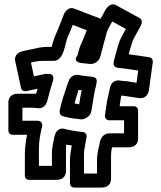

<svg xmlns="http://www.w3.org/2000/svg" viewBox="-20 -760 733 873"><path d="M156.9 -83.3C156.9 -117.3 163 -150 171 -184.1C174.7 -199.8 165.6 -210.9 152.3 -210.9H81.9V-270.1H126.7C135.5 -270.1 142.8 -269.5 148.3 -268.5C150.3 -268.2 185.2 -259.9 196 -304.9C202.9 -334 212.8 -367.6 221.2 -394.4C226.4 -410.8 218.5 -423.9 203.3 -423.9L189.3 -423.9C187.4 -423.9 184.8 -423.6 183.3 -423.3C166.8 -420 149.1 -416.1 134.3 -412.9L120.7 -475.6L144.8 -480.7C153.2 -482.3 162.9 -483.1 174.7 -483.1H223.7C273.1 -483.1 275.5 -567.7 288.7 -594C297.1 -610.9 304.3 -630.5 310.8 -646.9L374.4 -622.5L358.6 -581.9C353.9 -569.6 345.3 -556.6 338.1 -530.5C336.2 -521.9 334.5 -515.7 332.4 -508C332.4 -508 308.8 -483.3 342.9 -474.8C349.3 -473.2 358.5 -472.2 363.7 -472.1C374.5 -471.3 382.6 -469.1 392.7 -469.1H393.7C405.3 -469.1 429.6 -476.6 436.9 -505.6C444.8 -537.2 452.4 -564.5 460.9 -595.5C465.9 -617.1 468.9 -624.1 477.5 -638.9L490.4 -662.3L552.4 -628.4L532.2 -591.6C520.3 -570 516.1 -546.7 510.9 -531.2C504.8 -512.8 502.4 -499.4 498.3 -484C491.9 -460 502.3 -451.5 523.5 -451.1C538.7 -449.8 550.2 -447.3 567.5 -445.3L608.5 -439.2L600.8 -383.7L580.7 -386.6C568.6 -388.1 561.8 -390.9 552.3 -390.9C550.8 -390.9 546.3 -391.1 541.2 -391.7L525.4 -393.7C525.4 -393.7 486.6 -403.1 478.6 -354.7C474.2 -328.7 467.4 -311.7 463.4 -278.5L457.4 -236.9C455.3 -222.3 465.2 -213.1 476.7 -213.1L544.1 -213.1V-153.9H478.3C469.8 -153.9 442.3 -150.5 434.9 -116.3C430.5 -96.3 421.1 -60.6 421.1 -33.7V29.1H361.9V-58.3C361.9 -67.3 363.5 -82.5 367.3 -102.7L373.3 -134.7C375.9 -148.5 368.4 -158.7 356.6 -159.8C329.2 -162.3 301.2 -166.9 276.1 -173.2C276.1 -173.2 237.4 -189 226.8 -135.8L222.7 -115.5C218.4 -92 216.1 -82 216.1 -58.7L216.1 -5.9H156.9ZM298.1 -33.7V73.3C298.1 84 305.6 92.9 317.7 92.9L440.7 92.9C490.5 92.9 484.9 48.7 484.9 48.7V-58.3C484.9 -65.1 486.4 -76.3 489.1 -90.1H563.7C613.5 -90.1 607.9 -134.3 607.9 -134.3L607.9 -257.3C607.9 -268 600.4 -276.9 588.3 -276.9H524L526.6 -295.5C528.1 -308.3 529.6 -315.1 532 -325.7C536.7 -325 543.2 -324.1 549.3 -323.4L610.1 -314.4C655 -307.8 657.6 -354.2 657.6 -354.2L674.6 -476.2C676.2 -487.6 670.4 -497.9 659 -499.6L598.5 -508.7C585.8 -510.1 577.9 -511.6 565.1 -513.3C570 -533.2 581.4 -571 586.4 -581.4L619.8 -642.4C627.4 -656.3 626.2 -671.6 615.6 -677.4L507.6 -736.4C481.6 -750.7 462.5 -720.5 458.2 -712.6L437.3 -674.4C436.8 -674.7 434.7 -675.9 433.4 -676.5L318.4 -720.5C283.9 -733.6 269.6 -692.7 268.6 -690C256.7 -659 245.2 -628.7 232.8 -601C224.6 -584 219.5 -564.3 215.2 -546.9H199.3C184.3 -546.9 171.4 -545.9 157.2 -543.2L86.8 -528.2C36.8 -517.4 49.7 -479.6 49.7 -479.6L75.7 -359.6C78 -348.9 88.3 -343 101.3 -345.9C118.2 -349.5 132.9 -352.8 150.7 -356.6C148.7 -349.8 146.7 -343.1 144.2 -333.9H62.3C12.5 -333.9 18.1 -289.7 18.1 -289.7L18.1 -166.7C18.1 -156 25.6 -147.1 37.7 -147.1H103.1C97.4 -119.2 93.1 -89.5 93.1 -58.7L93.1 38.3C93.1 49 100.6 57.9 112.7 57.9H235.7C285.5 57.9 279.9 13.7 279.9 13.7V-83.3C279.9 -92.6 280.1 -97.3 280.7 -102.3C288 -101.1 298 -99.6 306.4 -98.5C302.3 -76.5 298.1 -49.9 298.1 -33.7ZM394 -248.3C401.2 -283.8 408.6 -342.2 412.8 -354.1C415.6 -362 417.2 -375.2 419.3 -385.3C424.3 -410.3 403.4 -410.8 381.9 -412.7L350.4 -416.5C344.8 -418.1 341 -418.9 335.8 -419.6C328.9 -420.6 300.4 -421.9 289.5 -384.9C282.5 -361 274.9 -343.8 265.6 -313.2C260.7 -297.1 257.1 -279.8 252.3 -262C251.5 -259.3 251.1 -255.8 251.1 -253.8L251.1 -250.8C251.1 -240.9 257.2 -233.8 264.9 -231.8L289.3 -225.7C311 -221.1 330.7 -219.9 348.2 -217.4C364.3 -215.1 390.3 -233.3 394 -248.3ZM337.2 -351 352.3 -349.2C346.4 -331.2 343.4 -308.2 340.1 -285.6C333.9 -286.5 325.3 -288.1 319 -289.7C324.3 -310.2 330.2 -331.4 337.2 -351Z"/></svg>

Font: Tape
Style: Regular
Weight: 500
Foundry: Cannot Into Space Fonts
Version: Version 0.97